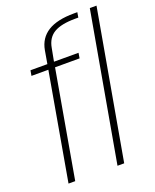

<svg xmlns="http://www.w3.org/2000/svg" viewBox="-146 -872 774 956"><g transform="rotate(-20 241.5 -393.5)"><path d="M49 0 148.5 -567H59L64 -595H153.5L165.5 -664.5Q176.5 -725.5 225.5 -756.2Q274.5 -787 364.5 -787H382L377.5 -760H361Q287 -760 248.8 -737.5Q210.5 -715 201.5 -663.5L188.5 -595H318.5L314 -567H184L84.5 0ZM308.5 0 447.5 -785H483L344 0Z"/></g></svg>

Font: Anybody ExtraLight
Style: Italic
Weight: 200
Italic angle: -10°
Designer: Tyler Finck
Foundry: Etcetera Type Company
Version: Version 1.010; ttfautohint (v1.8.3) -l 8 -r 50 -G 200 -x 14 